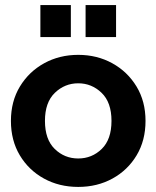

<svg xmlns="http://www.w3.org/2000/svg" viewBox="-20 -724 616 756"><path d="M288 12Q213 12 153 -21Q93 -54 58 -112.5Q23 -171 23 -248Q23 -325 58.5 -383.5Q94 -442 154 -475Q214 -508 288 -508Q362 -508 422 -475Q482 -442 517.5 -383.5Q553 -325 553 -248Q553 -171 518 -112.5Q483 -54 423 -21Q363 12 288 12ZM288 -100Q342 -100 380.5 -137.5Q419 -175 419 -248Q419 -321 380 -358.5Q341 -396 288 -396Q235 -396 196 -358.5Q157 -321 157 -248Q157 -175 195.5 -137.5Q234 -100 288 -100ZM317 -578V-704H437V-578ZM139 -578V-704H259V-578Z"/></svg>

Font: HostGroteskBold
Style: Bold
Weight: 700
Designer: Doukan Karapınar based on Poppins by Indian Type Foundry, Jonny Pinhorn
Foundry: Element Type
Version: Version 1.001; ttfautohint (v1.8.4.7-5d5b)